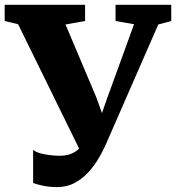

<svg xmlns="http://www.w3.org/2000/svg" viewBox="-42 -763 734 800"><path d="M196 16.5Q164 16.5 139 11.2Q114 6 96 -0.5V-138.5Q110 -126.5 143.8 -120.2Q177.5 -114 207 -114Q229.5 -114 248.8 -120.2Q268 -126.5 283.2 -139.8Q298.5 -153 309.5 -174.5V-99.5L33.5 -662L-22.5 -675.5V-743H312.5V-675.5L231 -661L359.5 -357L412 -210.5L354 -209.5L406 -358L516.5 -662L439.5 -675.5V-743H671.5V-675.5L617.5 -661L398 -159Q387.5 -135.5 370.2 -105.5Q353 -75.5 328.5 -47.8Q304 -20 270.8 -1.8Q237.5 16.5 196 16.5Z"/></svg>

Font: Merriweather 24pt Black
Style: Regular
Weight: 900
Designer: Eben Sorkin
Foundry: Eben Sorkin
Version: Version 2.100